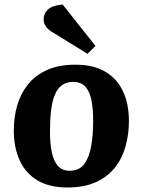

<svg xmlns="http://www.w3.org/2000/svg" viewBox="-20 -814 631 849"><path d="M278 15Q198 15 145.5 -16.5Q93 -48 67 -105Q41 -162 41 -237Q41 -295 56 -347.5Q71 -400 103.5 -440.5Q136 -481 188 -504.5Q240 -528 314 -528Q392 -528 444.5 -497.5Q497 -467 523.5 -411Q550 -355 550 -278Q550 -221 535.5 -168Q521 -115 489 -74Q457 -33 405 -9Q353 15 278 15ZM287 -59Q332 -59 354 -90.5Q376 -122 384 -172Q392 -222 392 -279Q392 -329 385 -368Q378 -407 358.5 -429.5Q339 -452 303 -452Q275 -452 255 -438Q235 -424 223 -396Q211 -368 206 -327Q201 -286 201 -232Q201 -180 209 -141Q217 -102 236 -80.5Q255 -59 287 -59ZM402 -611 367 -576 208 -674Q192 -684 182 -698.5Q172 -713 173 -730Q173 -754 192 -772Q211 -790 257 -794Z"/></svg>

Font: Literata
Style: Bold Italic
Weight: 700
Italic angle: -2°
Designer: Latin by Veronika Burian and Jose Scaglione. Greek by Irene Vlachou. Cyrillic by Vera Evstafieva
Foundry: TypeTogether
Version: Version 3.103;gftools[0.9.29]